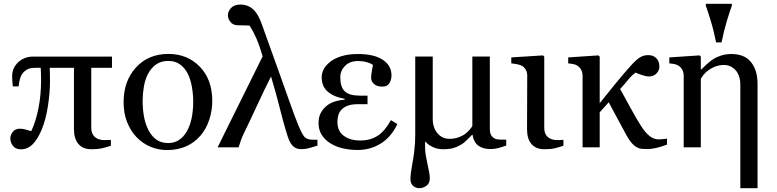

<svg xmlns="http://www.w3.org/2000/svg" viewBox="-20 -781 4118 1018"><path d="M145.5 -85.4Q169.4 -134.8 183.6 -205.6Q197.8 -276.4 197.8 -355.5Q197.8 -370.1 197.3 -389.2Q196.8 -408.2 195.8 -421.4H165.5Q139.6 -421.4 124 -412.6Q108.4 -403.8 98.1 -389.6Q89.8 -378.4 85.2 -360.8Q80.6 -343.3 78.6 -322.8H47.9Q46.4 -336.4 45.4 -349.9Q44.4 -363.3 44.4 -380.4Q44.4 -397 50.8 -413.6Q57.1 -430.2 71.8 -446.3Q84.5 -460.9 106.4 -470.9Q128.4 -481 155.3 -481H573.7V-421.4H463.9V-102.1Q463.9 -72.8 482.2 -55.4Q500.5 -38.1 534.7 -38.1Q541.5 -38.1 551 -38.6Q560.5 -39.1 567.9 -39.6V-8.3Q544.9 -0.5 522 4.9Q499 10.3 464.8 10.3Q418.5 10.3 395.3 -18.1Q372.1 -46.4 372.1 -95.2V-421.4H243.7Q244.1 -408.7 244.6 -390.4Q245.1 -372.1 245.1 -351.1Q245.1 -290.5 234.1 -218.8Q223.1 -147 201.7 -95.2Q180.7 -44.4 153.8 -16.8Q127 10.7 91.3 10.7Q62 10.7 48.3 -8.1Q34.7 -26.9 34.7 -47.4Q34.7 -64.9 47.6 -81.8Q60.5 -98.6 85.9 -98.6Q101.6 -98.6 118.4 -93.5Q135.3 -88.4 145.5 -85.4Z M1105.5 -245.6Q1105.5 -194.8 1089.4 -145.8Q1073.2 -96.7 1043.5 -62.5Q1009.8 -23.4 965.3 -4.4Q920.9 14.6 865.7 14.6Q819.8 14.6 778.3 -2.7Q736.8 -20 704.6 -53.2Q672.9 -85.9 654.1 -133.1Q635.3 -180.2 635.3 -238.8Q635.3 -351.6 700.9 -423.3Q766.6 -495.1 873 -495.1Q974.1 -495.1 1039.8 -427Q1105.5 -358.9 1105.5 -245.6ZM1004.4 -244.6Q1004.4 -281.2 997.1 -322Q989.7 -362.8 975.1 -391.1Q959.5 -421.4 934.1 -439.7Q908.7 -458 872.1 -458Q834.5 -458 807.9 -439.5Q781.2 -420.9 764.6 -388.7Q749 -358.9 742.7 -320.8Q736.3 -282.7 736.3 -247.1Q736.3 -200.2 743.9 -160.4Q751.5 -120.6 768.1 -89.4Q784.7 -58.1 809.8 -40.3Q835 -22.5 872.1 -22.5Q933.1 -22.5 968.8 -81.5Q1004.4 -140.6 1004.4 -244.6Z M1303.7 -645Q1288.1 -646.5 1267.8 -646.5Q1247.6 -646.5 1239.3 -647Q1214.8 -647.9 1201.7 -664.8Q1188.5 -681.6 1188.5 -699.7Q1188.5 -721.7 1205.6 -739.3Q1222.7 -756.8 1254.4 -756.8Q1293.9 -756.8 1321.8 -731.9Q1349.6 -707 1369.6 -648.9Q1392.1 -584.5 1416.5 -517.8Q1440.9 -451.2 1463.9 -385.7Q1492.7 -305.2 1517.8 -234.1Q1543 -163.1 1561.5 -117.7Q1581.1 -69.8 1594.5 -54.9Q1607.9 -40 1641.1 -40H1663.1V-8.8Q1638.7 -1.5 1619.4 4.2Q1600.1 9.8 1578.1 9.8Q1557.6 9.8 1544.7 2Q1531.7 -5.9 1522 -20.5Q1512.7 -34.7 1505.9 -56.2Q1499 -77.6 1493.2 -97.2Q1481 -137.7 1463.1 -209.2Q1445.3 -280.8 1417 -375.5Q1384.3 -311 1343 -221.9Q1301.8 -132.8 1276.4 -81.1Q1263.7 -55.7 1257.6 -37.6Q1251.5 -19.5 1245.1 0H1133.8L1372.6 -482.4Q1356 -539.1 1339.6 -576.7Q1323.2 -614.3 1303.7 -645Z M2086.9 -123Q2053.7 -54.2 1998.8 -20Q1943.8 14.2 1876.5 14.2Q1836.9 14.2 1800 6.1Q1763.2 -2 1733.4 -20Q1704.1 -37.6 1686.5 -64.9Q1668.9 -92.3 1668.9 -128.4Q1668.9 -161.1 1681.6 -183.8Q1694.3 -206.5 1715.3 -222.7Q1735.4 -237.3 1759.3 -244.1Q1783.2 -251 1807.1 -252.4V-257.3Q1770.5 -263.7 1746.1 -276.4Q1721.7 -289.1 1708.5 -304.2Q1695.3 -319.8 1690.4 -336.9Q1685.5 -354 1685.5 -370.6Q1685.5 -389.6 1694.3 -409.9Q1703.1 -430.2 1727.5 -450.7Q1749.5 -469.7 1787.6 -482.2Q1825.7 -494.6 1878.4 -494.6Q1962.9 -494.6 2009.3 -464.1Q2055.7 -433.6 2055.7 -381.8Q2055.7 -358.4 2044.9 -340.1Q2034.2 -321.8 2007.3 -321.8Q1978.5 -321.8 1963.1 -335.7Q1947.8 -349.6 1947.8 -367.2Q1947.8 -385.3 1951.2 -401.9Q1954.6 -418.5 1957.5 -436.5Q1947.8 -444.8 1925.3 -451.2Q1902.8 -457.5 1879.4 -457.5Q1835 -457.5 1809.6 -431.9Q1784.2 -406.2 1784.2 -371.6Q1784.2 -319.8 1807.9 -296.9Q1831.5 -273.9 1888.2 -273.9H1928.7V-228.5H1876Q1843.3 -228.5 1822.5 -220.2Q1801.8 -211.9 1789.6 -198.7Q1777.8 -185.5 1773.4 -168.7Q1769 -151.9 1769 -134.8Q1769 -85.9 1802.7 -61Q1836.4 -36.1 1889.6 -36.1Q1944.3 -36.1 1982.9 -61.5Q2021.5 -86.9 2052.7 -144Z M2664.1 -9.3Q2641.1 -1 2621.3 4.2Q2601.6 9.3 2579.6 9.3Q2541.5 9.3 2516.6 -8.5Q2491.7 -26.4 2485.4 -65.9H2482.4Q2470.2 -53.2 2454.3 -37.4Q2438.5 -21.5 2423.3 -13.2Q2404.3 -2 2383.3 4.2Q2362.3 10.3 2328.1 10.3Q2299.8 10.3 2274.7 -1.5Q2249.5 -13.2 2236.8 -29.3H2233.9V-1Q2233.9 22.5 2237.8 44.2Q2241.7 65.9 2246.6 89.4Q2251.5 113.8 2255.1 130.4Q2258.8 147 2258.8 165.5Q2258.8 191.4 2240.7 204.1Q2222.7 216.8 2204.1 216.8Q2183.6 216.8 2169.9 204.1Q2156.2 191.4 2156.2 168Q2156.2 142.6 2164.6 96.9Q2172.9 51.3 2175.8 26.4Q2179.2 -2.4 2180.4 -23.4Q2181.6 -44.4 2181.6 -66.4V-481.4H2274.4V-150.9Q2274.4 -104 2299.6 -74.5Q2324.7 -44.9 2362.3 -44.9Q2389.2 -44.9 2410.9 -52.7Q2432.6 -60.5 2445.8 -70.8Q2460.9 -82 2470.7 -93.8Q2480.5 -105.5 2484.4 -112.8V-481.4H2577.1V-98.6Q2577.1 -77.6 2583.5 -65.4Q2589.8 -53.2 2604.5 -45.9Q2612.8 -41.5 2630.1 -41Q2647.5 -40.5 2664.1 -40.5Z M2967.3 -8.3Q2944.3 -0.5 2922.6 4.9Q2900.9 10.3 2866.7 10.3Q2821.8 10.3 2798.1 -17.1Q2774.4 -44.4 2774.4 -95.2L2775.4 -380.4Q2775.4 -396.5 2768.8 -409.2Q2762.2 -421.9 2750 -430.7Q2740.7 -436.5 2723.1 -440.2Q2705.6 -443.8 2690.9 -444.8V-476.6L2858.9 -487.3L2865.7 -480.5V-102.1Q2865.7 -70.8 2884.5 -54.4Q2903.3 -38.1 2935.5 -38.1Q2942.9 -38.1 2951.2 -38.6Q2959.5 -39.1 2967.3 -39.6Z M3516.6 -14.6Q3488.3 -3.4 3461.9 2.9Q3435.5 9.3 3410.2 9.3Q3394 9.3 3381.3 8.1Q3368.7 6.8 3355 -1Q3342.3 -7.8 3329.1 -22.9Q3315.9 -38.1 3301.8 -63.5Q3278.3 -105.5 3252.7 -154.5Q3227.1 -203.6 3207.5 -238.8L3159.7 -185.5V0H3068.8V-379.4Q3068.8 -396 3061.8 -409.9Q3054.7 -423.8 3042 -432.6Q3032.7 -438.5 3020 -441.2Q3007.3 -443.8 2992.7 -444.8V-476.6L3152.8 -487.3L3159.7 -480.5V-233.9Q3198.7 -282.7 3242.4 -336.4Q3286.1 -390.1 3323.2 -431.2Q3353 -464.4 3372.8 -476.6Q3392.6 -488.8 3417 -488.8Q3443.8 -488.8 3460 -472.2Q3476.1 -455.6 3476.1 -427.7Q3476.1 -407.2 3460.7 -391.4Q3445.3 -375.5 3420.4 -375.5Q3406.7 -375.5 3386.5 -382.1Q3366.2 -388.7 3350.1 -396Q3329.6 -381.8 3311.5 -359.4Q3293.5 -336.9 3268.1 -309.1Q3303.7 -244.1 3329.8 -196.8Q3356 -149.4 3379.4 -112.3Q3402.3 -76.7 3424.8 -59.3Q3447.3 -42 3472.2 -42Q3481.9 -42 3496.6 -43.5Q3511.2 -44.9 3516.6 -45.9Z M3996.6 216.8H3905.3V-329.6Q3905.3 -381.3 3879.9 -408.9Q3854.5 -436.5 3818.4 -436.5Q3795.9 -436.5 3775.1 -429.2Q3754.4 -421.9 3735.8 -408.2Q3720.2 -397.5 3710.7 -385Q3701.2 -372.6 3695.8 -363.8V0H3605V-379.4Q3605 -396 3598.4 -409.7Q3591.8 -423.3 3578.1 -432.6Q3569.3 -438.5 3556.4 -441.2Q3543.5 -443.8 3528.8 -444.8V-476.6L3689 -487.3L3695.8 -480.5V-412.6H3698.2Q3709.5 -424.3 3727.5 -440.7Q3745.6 -457 3761.2 -467.3Q3779.3 -479 3804 -486.8Q3828.6 -494.6 3858.4 -494.6Q3927.7 -494.6 3962.2 -451.4Q3996.6 -408.2 3996.6 -336.4ZM3860.4 -751Q3849.6 -721.7 3834.2 -671.1Q3818.8 -620.6 3805.7 -556.2H3776.9Q3763.7 -621.6 3747.6 -673.6Q3731.4 -725.6 3722.2 -751V-760.7H3860.4Z"/></svg>

Font: UniBurma_GGSerif
Style: Book
Weight: 400
Designer: Victor San Kho Lin (for Burmese only and related typography optimization with it)
Foundry: http://www.unimm.org
Version: 2.0